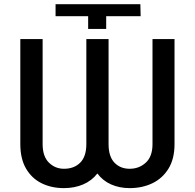

<svg xmlns="http://www.w3.org/2000/svg" viewBox="-20 -915 958 944"><path d="M404.5 -723H513.8V-206.3Q513.8 -145.6 542.6 -115.4Q571.4 -85.2 617.5 -85.2Q664.1 -85.2 696.9 -115.4Q729.8 -145.6 729.8 -206.3V-723H838.1V-206.3Q838.1 -134.6 808.8 -86.5Q779.5 -38.4 729.6 -14.2Q679.7 9.9 617.5 9.9Q567.1 9.9 526.3 -8.2Q485.4 -26.3 458.8 -62.1Q431.1 -26.3 388.7 -8.2Q346.2 9.9 294.7 9.9Q232.6 9.9 184.1 -14.2Q135.7 -38.4 107.8 -86.5Q79.9 -134.6 79.9 -206.3V-723H189.6V-206.3Q189.6 -146 220.3 -115.6Q251.1 -85.2 294.7 -85.2Q344.5 -85.2 374.5 -115.4Q404.5 -145.6 404.5 -206.3ZM413.4 -835.2H253.2V-894.5H670.1L671.5 -835.2H502.1V-772.7H413.4Z"/></svg>

Font: Inter Zeller Medium
Style: Regular
Weight: 500
Designer: Rasmus Andersson; Joe Bland
Foundry: zeller
Version: Version 3.015;git-dec3a8cb1